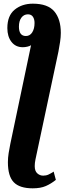

<svg xmlns="http://www.w3.org/2000/svg" viewBox="-20 -785 365 1045"><path d="M158 240Q87 240 55 207Q23 174 23 98Q23 74 27 48.5Q31 23 36 -1L149 -539Q142 -534 129 -531Q116 -528 104 -528Q65 -528 42.5 -557Q20 -586 20 -632Q20 -700 60 -732.5Q100 -765 159 -765Q240 -765 275.5 -723Q311 -681 311 -606Q311 -583 307 -557Q303 -531 298 -504L183 36Q177 64 173 83Q169 102 169 119Q169 146 183 158.5Q197 171 215 171Q231 171 244 165Q257 159 272 149L284 194Q258 215 229.5 227.5Q201 240 158 240ZM121 -589Q143 -589 155.5 -609Q168 -629 168 -660Q168 -681 159 -694Q150 -707 132 -707Q110 -707 96.5 -689Q83 -671 83 -640Q83 -589 121 -589Z"/></svg>

Font: Noto Serif ExtraCondensed ExtraBold
Style: Italic
Weight: 800
Width: 2
Italic angle: -12°
Designer: Monotype Design Team
Foundry: Monotype Imaging Inc.
Version: Version 2.013